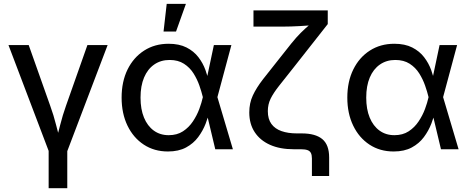

<svg xmlns="http://www.w3.org/2000/svg" viewBox="-20 -782 2460 1006"><path d="M236.8 13.7 24.4 -545.9H130.4L242.7 -229Q261.2 -178.2 273.9 -127.4Q286.6 -76.7 300.8 -27.8H268.6Q282.7 -76.7 295.4 -127.4Q308.1 -178.2 326.2 -229L438 -545.9H543.9L331.1 13.7ZM234.9 204.1V-3.9H332.5V204.1Z M859.9 11.7Q788.1 11.7 733.4 -24.2Q678.7 -60.1 647.9 -123.8Q617.2 -187.5 617.2 -270.5Q617.2 -354.5 648.4 -418Q679.7 -481.4 735.4 -517.1Q791 -552.7 863.3 -552.7Q918.9 -552.7 957.3 -533.2Q995.6 -513.7 1019.5 -482.4Q1043.5 -451.2 1056.6 -414.8Q1069.8 -378.4 1075.7 -345.2H1109.9L1118.7 -274.4L1200.2 0H1107.9L1042.5 -274.4Q1036.1 -300.8 1024.7 -333.7Q1013.2 -366.7 993.9 -397.5Q974.6 -428.2 943.8 -448Q913.1 -467.8 868.7 -467.8Q822.3 -467.8 787.8 -443.8Q753.4 -419.9 734.9 -376Q716.3 -332 716.3 -270.5Q716.3 -210 734.4 -166Q752.4 -122.1 785.6 -97.9Q818.8 -73.7 863.8 -73.7Q907.7 -73.7 938.7 -94Q969.7 -114.3 990.7 -145.8Q1011.7 -177.2 1024.2 -210.9Q1036.6 -244.6 1042.5 -271.5L1100.6 -545.9H1192.4L1118.7 -271.5L1109.9 -204.1H1079.1Q1071.8 -171.4 1057.4 -134Q1043 -96.7 1018.3 -63.5Q993.7 -30.3 954.8 -9.3Q916 11.7 859.9 11.7ZM836.9 -616.7 853.5 -761.7H954.1L902.3 -616.7Z M1614.3 140.1V48.3Q1614.3 30.3 1608.9 19.5Q1603.5 8.8 1590.8 4.4Q1578.1 0 1556.2 0H1519Q1446.8 0 1394.8 -23.2Q1342.8 -46.4 1314.5 -89.6Q1286.1 -132.8 1286.1 -192.9Q1286.1 -241.7 1304.7 -281.7Q1323.2 -321.8 1358.2 -366.9Q1393.1 -412.1 1442.9 -474.1L1506.8 -554.7Q1532.7 -586.9 1556.4 -610.4Q1580.1 -633.8 1600.8 -651.1Q1621.6 -668.5 1637.7 -681.2L1633.8 -651.9Q1616.2 -649.9 1594.7 -648.2Q1573.2 -646.5 1550 -645.3Q1526.9 -644 1504.4 -643.3Q1481.9 -642.6 1462.9 -642.6H1308.1V-727.5H1697.3V-655.8L1519 -429.2Q1472.7 -370.6 1442.6 -332.8Q1412.6 -294.9 1397.9 -264.9Q1383.3 -234.9 1383.3 -199.7Q1383.3 -158.2 1402.1 -132.6Q1420.9 -106.9 1455.1 -95Q1489.3 -83 1535.6 -83H1561Q1632.8 -83 1668.7 -53.2Q1704.6 -23.4 1704.6 43V140.1Z M2042.5 11.7Q1970.7 11.7 1916 -24.2Q1861.3 -60.1 1830.6 -123.8Q1799.8 -187.5 1799.8 -270.5Q1799.8 -354.5 1831.1 -418Q1862.3 -481.4 1918 -517.1Q1973.6 -552.7 2045.9 -552.7Q2101.6 -552.7 2139.9 -533.2Q2178.2 -513.7 2202.1 -482.4Q2226.1 -451.2 2239.3 -414.8Q2252.4 -378.4 2258.3 -345.2H2292.5L2301.3 -274.4L2382.8 0H2290.5L2225.1 -274.4Q2218.8 -300.8 2207.3 -333.7Q2195.8 -366.7 2176.5 -397.5Q2157.2 -428.2 2126.5 -448Q2095.7 -467.8 2051.3 -467.8Q2004.9 -467.8 1970.5 -443.8Q1936 -419.9 1917.5 -376Q1898.9 -332 1898.9 -270.5Q1898.9 -210 1917 -166Q1935.1 -122.1 1968.3 -97.9Q2001.5 -73.7 2046.4 -73.7Q2090.3 -73.7 2121.3 -94Q2152.3 -114.3 2173.3 -145.8Q2194.3 -177.2 2206.8 -210.9Q2219.2 -244.6 2225.1 -271.5L2283.2 -545.9H2375L2301.3 -271.5L2292.5 -204.1H2261.7Q2254.4 -171.4 2240 -134Q2225.6 -96.7 2200.9 -63.5Q2176.3 -30.3 2137.5 -9.3Q2098.6 11.7 2042.5 11.7Z"/></svg>

Font: Inter Cardless
Style: Regular
Weight: 400
Designer: Rasmus Andersson
Foundry: rsms
Version: Version 4.001;git-9221beed3